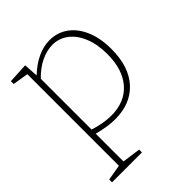

<svg xmlns="http://www.w3.org/2000/svg" viewBox="-211 -654 1008 1008"><g transform="rotate(-45 293.0 -150.0)"><path d="M525 -267Q525 -136 459 -64Q393 8 278 8Q225 8 152 -11V195L254 209V230H32V209L119 194V-486L32 -500V-521L144 -527L149 -447Q238 -530 328 -530Q384 -530 428.5 -499Q473 -468 499 -408.5Q525 -349 525 -267ZM491 -264Q491 -337 468.5 -391Q446 -445 407.5 -473.5Q369 -502 321 -502Q280 -502 236.5 -481.5Q193 -461 152 -419V-42Q219 -20 277 -20Q378 -20 434.5 -84.5Q491 -149 491 -264Z"/></g></svg>

Font: Bitter Pro ExtraLight
Style: Regular
Weight: 275
Designer: Sol Matas, and Bitter project Authors
Foundry: Sol Matas
Version: Version 1.010